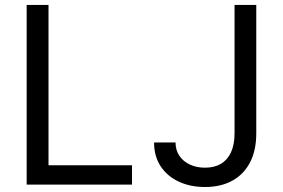

<svg xmlns="http://www.w3.org/2000/svg" viewBox="-20 -747 1145 777"><path d="M87.9 0V-727.1H176.3V-78.1H514.2V0ZM929.2 -727.1H1017.1V-207.5Q1017.1 -137.7 991.5 -89.1Q965.8 -40.5 919.4 -15.4Q873 9.8 809.6 9.8Q750 9.8 703.4 -12Q656.7 -33.7 630.1 -74.2Q603.5 -114.7 603.5 -170.4H690.4Q690.4 -139.6 705.8 -116.7Q721.2 -93.8 748.3 -81.1Q775.4 -68.4 809.6 -68.4Q847.7 -68.4 874.3 -84.2Q900.9 -100.1 915 -131.1Q929.2 -162.1 929.2 -207.5Z"/></svg>

Font: Sahel VF Regular
Style: Regular
Weight: 400
Foundry: Saber Rastikerdar (saber.rastikerdar@gmail.com)
Version: Version 3.4.0